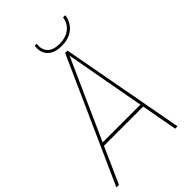

<svg xmlns="http://www.w3.org/2000/svg" viewBox="-290 -1053 1155 1155"><g transform="rotate(-45 288.0 -475.0)"><path d="M339.8 -790H359.9L505.9 0H485.8L443.8 -230H109.9L7.8 0H-14.2ZM347.2 -759.8 119.1 -250H439.9ZM355 -852.1Q407.7 -852.1 441.9 -878.4Q476.1 -904.8 481.9 -950.2H501Q493.7 -897 455.3 -865.5Q417 -834 356 -834Q293.9 -834 263.9 -865.5Q233.9 -897 241.2 -950.2H257.8Q252 -904.3 276.9 -878.2Q301.8 -852.1 355 -852.1Z"/></g></svg>

Font: Cooper Hewitt
Style: Thin Italic
Weight: 702
Designer: Village Type and Design LLC
Foundry: Cooper Hewitt Smithsonian Design Museum
Version: 1.000